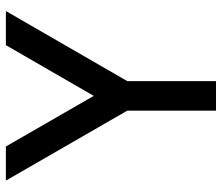

<svg xmlns="http://www.w3.org/2000/svg" viewBox="-71 -686 756 654"><g transform="rotate(90 307.0 -359.0)"><path d="M595.2 -1H479L306.6 -300.3L133.8 -1H17.6L256.3 -414.6V-716.8H356.9V-414.6Z"/></g></svg>

Font: Kultigin
Style: Regular
Weight: 400
Designer: facebook.com/biligbitig
Foundry: facebook.com/biligbitig
Version: Version 1.0